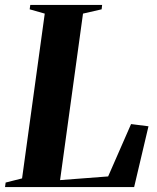

<svg xmlns="http://www.w3.org/2000/svg" viewBox="-40 -763 640 783"><path d="M-19.5 0 -17 -18.5 50 -35.5 142.5 -707.5 81 -725 83.5 -743H376.5L374.5 -725L298.5 -707.5L205 -28.5L401 -43.5L494.5 -257L565.5 -248L507 0Z"/></svg>

Font: Merriweather 144pt
Style: Bold Italic
Weight: 700
Italic angle: -7.8°
Version: Version 2.101